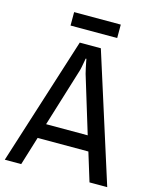

<svg xmlns="http://www.w3.org/2000/svg" viewBox="-124 -912 794 994"><g transform="rotate(15 273.5 -415.5)"><path d="M-1 0 217 -686H330L548 0H453L406 -153H134L87 0ZM158 -233H381L288 -538Q285 -550 281 -568Q277 -586 274.5 -600Q272 -614 272 -614H268Q268 -614 265.5 -599.5Q263 -585 259.5 -567Q256 -549 252 -538ZM148 -759V-831H398V-759Z"/></g></svg>

Font: Archivo Narrow
Style: Regular
Weight: 400
Designer: Hector Gatti
Foundry: Omnibus-Type
Version: Version 3.002